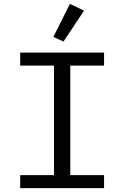

<svg xmlns="http://www.w3.org/2000/svg" viewBox="-20 -969 640 989"><path d="M84 0V-67H258V-631H84V-698H516V-631H342V-67H516V0ZM307 -755 255 -779 340 -949 413 -914Z"/></svg>

Font: Lilex
Style: Regular
Weight: 400
Monospace: yes
Designer: Mike Abbink, Paul van der Laan, Pieter van Rosmalen, Mikhael Khrustik
Foundry: Mikhael Khrustik
Version: Version 2.510